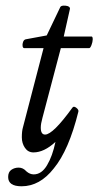

<svg xmlns="http://www.w3.org/2000/svg" viewBox="-20 -525 347 678"><path d="M56.2 132.8Q8.8 132.8 8.8 100.1Q8.8 82.5 20 74.7Q31.2 66.9 45.9 66.9Q61.5 66.9 73.2 80.1Q85.4 90.8 99.1 90.8Q127 90.8 146.2 58.3Q165.5 25.9 175.8 -23.9Q135.7 13.2 98.1 13.2Q79.1 13.2 68.1 -2.9Q57.1 -19 57.1 -40Q57.1 -62 61 -75.2L133.8 -355H65.9Q61 -355 59.8 -362.1Q58.6 -369.1 61.5 -377Q64.5 -384.8 70.8 -386.2L145 -399.9L192.9 -500Q195.8 -506.3 211.4 -504.9Q227.1 -503.4 227.1 -494.1L205.1 -396H304.2Q307.6 -394.5 307.4 -385.5Q307.1 -376.5 303 -365.7Q298.8 -355 294.9 -355H194.8L129.9 -108.9Q124 -87.9 124 -74.2Q124 -49.8 139.2 -49.8Q167 -49.8 235.8 -145Q240.2 -151.4 249.3 -144.5Q258.3 -137.7 256.8 -130.9Q223.1 5.4 169.9 69.8Q120.6 132.8 56.2 132.8Z"/></svg>

Font: Junicode SmCond
Style: Italic
Weight: 400
Width: 4
Italic angle: -11°
Designer: Peter S. Baker
Version: Version 2.206